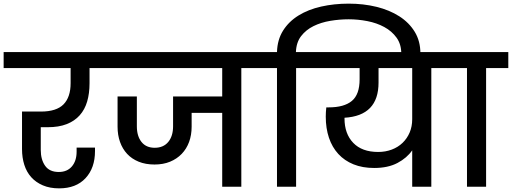

<svg xmlns="http://www.w3.org/2000/svg" viewBox="-44 -1026 2813 1055"><path d="M-24 -740H558V-652H448V-569Q448 -513 435 -468.5Q422 -424 394 -392.5Q366 -361 322.5 -344Q279 -327 218 -327H180V-202Q180 -149 204 -115Q228 -81 279 -81Q325 -81 351 -111.5Q377 -142 377 -193V-215H478V-196Q478 -103 426 -47Q374 9 281 9Q230 9 191.5 -7.5Q153 -24 127.5 -52.5Q102 -81 89.5 -120.5Q77 -160 77 -207V-413H181Q266 -413 305 -452.5Q344 -492 344 -569V-652H-24Z M510 -740H1404V-652H1282V0H1177V-406H1009V-330Q1009 -284 995 -246Q981 -208 954.5 -180.5Q928 -153 890.5 -137.5Q853 -122 805 -122Q756 -122 718 -137.5Q680 -153 654.5 -180.5Q629 -208 615.5 -246Q602 -284 602 -330V-496H708V-332Q708 -278 733.5 -246Q759 -214 806 -214Q854 -214 880.5 -246Q907 -278 907 -332V-496H1177V-652H510Z M1583 0H1478V-652H1356V-740H1478Q1480 -808 1511.5 -858Q1543 -908 1596.5 -941Q1650 -974 1721 -990Q1792 -1006 1872 -1006Q1953 -1006 2024.5 -988.5Q2096 -971 2150 -936.5Q2204 -902 2235 -851Q2266 -800 2266 -733V-716H2161V-731Q2161 -783 2135 -819Q2109 -855 2067.5 -877.5Q2026 -900 1974.5 -910Q1923 -920 1872 -920Q1822 -920 1771 -911.5Q1720 -903 1678.5 -882.5Q1637 -862 1610.5 -827.5Q1584 -793 1582 -740H1705V-652H1583Z M2034 -191Q2074 -191 2108.5 -204Q2143 -217 2168 -241Q2193 -265 2207 -298Q2221 -331 2221 -371V-652H2036V-572Q2036 -390 1849 -379V-375Q1849 -291 1897 -241Q1945 -191 2034 -191ZM1657 -740H2448V-652H2326V0H2221V-200Q2192 -158 2140 -130.5Q2088 -103 2012 -103Q1948 -103 1898.5 -123Q1849 -143 1815 -180Q1781 -217 1763.5 -269Q1746 -321 1746 -385Q1746 -410 1749 -436H1762Q1847 -436 1889.5 -471.5Q1932 -507 1932 -590V-652H1657Z M2522 -652H2400V-740H2749V-652H2627V0H2522Z"/></svg>

Font: SVN-Poppins Medium
Style: Regular
Weight: 500
Designer: Ninad Kale (Devanagari), Jonny Pinhorn (Latin)
Foundry: Indian Type Foundry
Version: Version 3.002 2017; ttfautohint (v1.8.3)